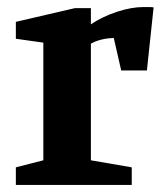

<svg xmlns="http://www.w3.org/2000/svg" viewBox="-20 -525 466 545"><path d="M25 0V-50L103 -70V-404L25 -415V-463L193 -502H238V-456Q271 -478 312 -491.5Q353 -505 387 -505Q393 -505 402.5 -505Q412 -505 416 -504L397 -325H324L303 -417Q287 -417 269.5 -413Q252 -409 238 -401V-70L354 -50V0Z"/></svg>

Font: Manuale
Style: Bold
Weight: 700
Version: Version 1.002